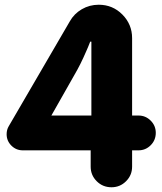

<svg xmlns="http://www.w3.org/2000/svg" viewBox="-20 -783 685 811"><path d="M451 8Q414 8 388.5 -17.5Q363 -43 363 -79V-148H76Q48 -148 28 -168Q8 -188 8 -216Q8 -235 17 -250L275 -693Q293 -725 325.5 -744Q358 -763 397 -763Q456 -763 497 -721.5Q538 -680 538 -622V-295H565Q595 -295 616.5 -273.5Q638 -252 638 -222Q638 -191 616.5 -169.5Q595 -148 565 -148H538V-79Q538 -43 512.5 -17.5Q487 8 451 8ZM197 -295H366V-607H361Q351 -581 344 -566Q320 -510 294 -466Z"/></svg>

Font: Jellee Roman
Style: Regular
Weight: 400
Designer: Alfredo Marco Pradil
Foundry: Alfredo Marco Pradil
Version: Version 1.016;PS 001.016;hotconv 1.0.88;makeotf.lib2.5.64775